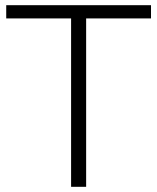

<svg xmlns="http://www.w3.org/2000/svg" viewBox="-20 -720 606 740"><path d="M254 0V-649H4V-700H562V-649H312V0Z"/></svg>

Font: Montserrat-Alt1 Light
Style: Regular
Weight: 300
Designer: Differentunic
Foundry: Differentunic
Version: Version 7.222